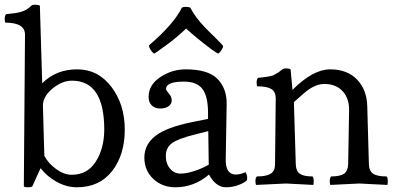

<svg xmlns="http://www.w3.org/2000/svg" viewBox="-27 -784 1674 814"><path d="M415 -235Q415 -442 278 -442Q236 -442 195 -408Q154 -374 155 -334L161 -123Q179 -90 212 -66.5Q245 -43 277 -43Q344 -43 379.5 -99.5Q415 -156 415 -235ZM110 6Q106 10 91.5 10Q77 10 74 6L79 -637Q79 -688 -4 -688Q-7 -691 -7 -704.5Q-7 -718 -1 -724Q37 -727 61.5 -733.5Q86 -740 106 -760Q110 -764 123 -764Q136 -764 142 -760L152 -431Q211 -490 300 -490Q389 -490 445.5 -415.5Q502 -341 502 -234.5Q502 -128 448.5 -59Q395 10 299 10Q255 10 213.5 -13Q172 -36 145 -71Z M786 -266 855 -280V-305Q855 -375 831.5 -406.5Q808 -438 753 -438Q677 -438 677 -407Q677 -401 689 -387.5Q701 -374 701 -358.5Q701 -343 687.5 -333.5Q674 -324 652 -324Q630 -324 616.5 -337Q603 -350 603 -373Q603 -424 652.5 -457Q702 -490 760 -490Q854 -490 894 -450.5Q934 -411 934 -345Q934 -343 930 -108Q929 -44 973 -44Q991 -44 1014 -54Q1021 -42 1021 -31.5Q1021 -21 1019 -19Q1009 -9 984 0.5Q959 10 931 10Q888 10 859 -44Q796 10 716 10Q661 10 623 -25.5Q585 -61 585 -116Q585 -171 631.5 -207.5Q678 -244 786 -266ZM858 -86 856 -228 804 -215Q727 -196 701.5 -176.5Q676 -157 676 -123.5Q676 -90 694 -69Q712 -48 738 -48Q764 -48 798.5 -59.5Q833 -71 858 -86ZM744 -751Q748 -755 761 -755Q774 -755 780 -751Q802 -709 841 -669Q854 -655 882 -628Q919 -592 919 -588Q919 -584 915 -577Q911 -570 908 -566Q900 -557 897.5 -557Q895 -557 872 -573Q809 -620 762 -663Q724 -626 676.5 -591.5Q629 -557 627.5 -557Q626 -557 623 -559Q616 -565 610.5 -574.5Q605 -584 605 -588Q605 -592 606 -593Q707 -679 744 -751Z M1213 -403Q1300 -490 1372.5 -490Q1445 -490 1486.5 -447Q1528 -404 1530 -334L1537 -87Q1538 -59 1555 -47.5Q1572 -36 1612 -36Q1617 -31 1617 -16.5Q1617 -2 1615 0L1496 -6L1374 0Q1371 -3 1371 -16.5Q1371 -30 1377 -36Q1415 -36 1431.5 -47.5Q1448 -59 1449 -87L1453 -316Q1454 -366 1426 -397Q1398 -428 1348 -428Q1312 -428 1273 -398Q1260 -388 1241.5 -371Q1223 -354 1219 -351L1227 -87Q1228 -59 1244 -47.5Q1260 -36 1298 -36Q1303 -31 1303 -16.5Q1303 -2 1301 0L1186 -6L1059 0Q1056 -3 1056 -16.5Q1056 -30 1062 -36Q1102 -36 1120.5 -47.5Q1139 -59 1139 -87L1142 -367Q1142 -395 1123.5 -406.5Q1105 -418 1064 -418Q1061 -421 1061 -434.5Q1061 -448 1067 -454Q1071 -454 1086 -456Q1101 -458 1105 -458.5Q1109 -459 1120.5 -461.5Q1132 -464 1138 -468Q1158 -479 1165.5 -486.5Q1173 -494 1186 -494Q1199 -494 1205 -490Z"/></svg>

Font: Esteban
Style: Regular
Weight: 400
Designer: Angelica Diaz Rivera
Foundry: Angelica Diaz Rivera
Version: Version 1.002